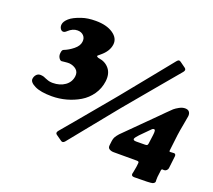

<svg xmlns="http://www.w3.org/2000/svg" viewBox="-136 -945 1321 1189"><g transform="rotate(20 525.0 -350.5)"><path d="M134.8 -632.3Q123.5 -632.3 116 -644.3Q108.4 -656.2 110.4 -671.9Q112.8 -691.9 136.5 -713.1Q160.2 -734.4 211.9 -751.5Q249 -764.6 303.2 -764.6Q374.5 -764.6 417 -735.8Q459.5 -707 454.6 -664.6Q449.2 -618.2 401.9 -579.6Q400.4 -578.1 395.5 -574.2Q390.6 -570.3 387.5 -567.6Q384.3 -564.9 384.3 -563.5Q383.8 -560.5 389.2 -557.4Q394.5 -554.2 399.4 -553.7Q442.9 -547.9 468.5 -516.6Q494.1 -485.4 487.8 -433.6Q481.4 -384.3 454.1 -345Q426.8 -305.7 386.5 -281.7Q346.2 -257.8 299.6 -245.1Q252.9 -232.4 204.6 -232.4Q131.3 -232.4 92.5 -251.5Q53.7 -270.5 56.2 -293.5Q58.1 -309.6 68.4 -321.3Q78.6 -333 95.2 -333Q105.5 -333 117.7 -329.6Q119.1 -329.1 124.5 -326.7Q129.9 -324.2 132.1 -323.5Q134.3 -322.8 139.4 -320.8Q144.5 -318.8 147.2 -317.9Q149.9 -316.9 154.8 -315.4Q159.7 -314 163.6 -313.5Q167.5 -313 172.4 -312.5Q177.2 -312 181.6 -312Q229.5 -312 262.5 -335.4Q295.4 -358.9 300.3 -398.4Q303.7 -426.8 285.2 -442.6Q266.6 -458.5 238.3 -461.4Q226.6 -461.9 208.5 -459.7Q190.4 -457.5 188 -457.5Q178.2 -458 169.9 -471.7Q161.6 -485.4 164.1 -503.4Q166 -523.9 176.3 -527.3Q207 -539.1 236.3 -562.7Q265.6 -586.4 269 -613.8Q272.5 -638.7 257.6 -654.5Q242.7 -670.4 216.8 -670.4Q185.5 -670.4 157.2 -644Q145.5 -632.3 134.8 -632.3ZM628.9 -305.7Q570.3 -234.4 488.5 -132.6Q406.7 -30.8 379.9 1.5Q367.2 16.6 354.5 7.3L316.4 -19.5Q303.7 -28.8 317.4 -45.4Q330.1 -61 418.7 -166Q507.3 -271 571.3 -349.1L597.2 -380.4Q657.7 -453.6 744.6 -562Q831.5 -670.4 856.4 -700.2Q863.8 -709 868.9 -710.4Q874 -711.9 882.3 -706.5L919.4 -679.7Q933.1 -669.4 919.4 -652.8Q905.3 -635.3 812 -524.9Q718.8 -414.6 654.8 -336.9ZM836.9 -38.1H684.1Q668 -38.1 655.8 -45.4Q643.6 -52.7 646 -70.8L649.4 -99.1Q651.4 -114.7 657.5 -126Q663.6 -137.2 678.2 -153.8L874 -348.6Q881.3 -355.5 904.5 -379.4Q927.7 -403.3 939.2 -413.3Q950.7 -423.3 970.5 -434.1Q990.2 -444.8 1008.3 -444.8Q1027.8 -444.8 1036.1 -433.3Q1044.4 -421.9 1042 -404.3Q1040.5 -391.6 1032 -347.2Q1023.4 -302.7 1019.5 -272.5L1007.3 -169.4Q1006.3 -163.1 1007.6 -161.1Q1008.8 -159.2 1012.7 -159.2Q1018.6 -159.2 1026.1 -159.9Q1033.7 -160.6 1037.1 -160.6Q1044.4 -160.6 1047.4 -155.3Q1050.3 -149.9 1049.3 -143.1Q1041.5 -83 1040 -64Q1039.1 -54.7 1032 -47.6Q1024.9 -40.5 1015.6 -40.5Q1014.6 -40.5 1010.3 -40.8Q1005.9 -41 1004.4 -41Q998.5 -41 997.1 -30.3L991.7 13.2Q990.7 22.5 991.2 33Q991.7 43.5 991.7 44.4Q990.2 53.7 977.1 59.1Q963.9 64 856.9 64Q836.4 64 838.4 47.4Q838.4 46.4 841.8 32Q845.2 17.6 847.7 -0.5L850.6 -25.9Q851.6 -32.2 848.6 -35.2Q845.7 -38.1 836.9 -38.1ZM869.6 -162.6Q870.6 -170.4 873.3 -190.4Q876 -210.4 877.4 -221.2Q879.9 -239.7 878.4 -248.8Q877 -257.8 870.1 -257.8Q868.2 -257.8 866 -257.1Q863.8 -256.3 862.3 -255.6Q860.8 -254.9 858.4 -252.7Q856 -250.5 855 -249.5Q854 -248.5 851.1 -245.6Q848.1 -242.7 847.2 -241.7L795.9 -189.9Q774.4 -167 773.4 -158.7Q772 -147.9 793 -147.9Q811 -147.9 828.6 -148.2Q846.2 -148.4 850.6 -148.4Q861.8 -148.4 865 -151.6Q868.2 -154.8 869.6 -162.6Z"/></g></svg>

Font: Cooper* ExtraBold
Style: Italic
Weight: 800
Italic angle: -7°
Designer: Owen Earl
Foundry: indestructible type*
Version: Version 0.001